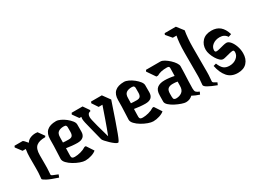

<svg xmlns="http://www.w3.org/2000/svg" viewBox="-57 -1323 2583 1935"><g transform="rotate(-30 1234.5 -355.5)"><path d="M221 9Q135 -19 97 -39.5Q59 -60 59 -69Q59 -80 62.5 -107Q66 -134 66 -191V-315Q66 -335 68 -362.5Q70 -390 74 -409H37L-15 -478L-8 -494H86Q91 -494 104.5 -479.5Q118 -465 132 -448Q148 -474 176.5 -486Q205 -498 237 -498Q253 -498 261 -496L311 -426L303 -414Q233 -415 199 -387Q165 -359 165 -284V-177Q165 -127 162.5 -99.5Q160 -72 160 -63Q160 -57 164 -52.5Q168 -48 183.5 -42Q199 -36 233 -22Z M537 -7Q513 -7 478 -19.5Q443 -32 408.5 -52.5Q374 -73 351 -97.5Q328 -122 328 -146Q328 -170 331.5 -229Q335 -288 335 -370Q335 -500 477 -500Q499 -500 528 -486.5Q557 -473 584 -451.5Q611 -430 629 -407Q647 -384 647 -364V-282Q647 -201 557 -201Q529 -201 493 -204.5Q457 -208 429 -213Q428 -180 427.5 -153.5Q427 -127 427 -123Q427 -107 435 -100Q443 -93 464 -93Q495 -93 531.5 -102.5Q568 -112 597 -131H612L666 -49Q647 -31 609.5 -19Q572 -7 537 -7ZM432 -338Q432 -330 431.5 -314Q431 -298 431 -278Q460 -275 498 -275Q527 -275 538.5 -289.5Q550 -304 550 -334V-388Q550 -399 544 -407Q538 -415 518 -415Q478 -415 455 -398.5Q432 -382 432 -338Z M912 2Q901 2 880.5 -12.5Q860 -27 838 -48Q816 -69 799.5 -87.5Q783 -106 781 -115Q759 -204 745 -257.5Q731 -311 724.5 -340.5Q718 -370 718 -386Q718 -398 721 -409H698L649 -478L657 -494H784L830 -427V-414Q808 -410 800 -397Q792 -384 792 -364Q792 -353 797 -328.5Q802 -304 816 -251.5Q830 -199 857 -105Q871 -141 885 -178.5Q899 -216 918 -270.5Q937 -325 966 -409H922L876 -478L883 -494H1008L1069 -410Q1027 -285 999 -204.5Q971 -124 954 -79Q937 -34 927.5 -16Q918 2 912 2Z M1328 -7Q1304 -7 1269 -19.5Q1234 -32 1199.5 -52.5Q1165 -73 1142 -97.5Q1119 -122 1119 -146Q1119 -170 1122.5 -229Q1126 -288 1126 -370Q1126 -500 1268 -500Q1290 -500 1319 -486.5Q1348 -473 1375 -451.5Q1402 -430 1420 -407Q1438 -384 1438 -364V-282Q1438 -201 1348 -201Q1320 -201 1284 -204.5Q1248 -208 1220 -213Q1219 -180 1218.5 -153.5Q1218 -127 1218 -123Q1218 -107 1226 -100Q1234 -93 1255 -93Q1286 -93 1322.5 -102.5Q1359 -112 1388 -131H1403L1457 -49Q1438 -31 1400.5 -19Q1363 -7 1328 -7ZM1223 -338Q1223 -330 1222.5 -314Q1222 -298 1222 -278Q1251 -275 1289 -275Q1318 -275 1329.5 -289.5Q1341 -304 1341 -334V-388Q1341 -399 1335 -407Q1329 -415 1309 -415Q1269 -415 1246 -398.5Q1223 -382 1223 -338Z M1869 -5Q1845 -13 1825 -21.5Q1805 -30 1787 -40Q1773 -26 1753.5 -17.5Q1734 -9 1709 -9Q1692 -9 1659.5 -20Q1627 -31 1593 -48.5Q1559 -66 1535.5 -87.5Q1512 -109 1512 -130Q1512 -156 1512.5 -176.5Q1513 -197 1513 -201Q1513 -260 1543.5 -284.5Q1574 -309 1629 -309Q1657 -309 1689 -305Q1721 -301 1741 -296Q1742 -324 1742.5 -349.5Q1743 -375 1743 -388Q1743 -399 1737 -404Q1731 -409 1715 -409Q1676 -409 1649 -403Q1622 -397 1598 -383H1579L1514 -478L1522 -494H1689Q1709 -494 1734.5 -478.5Q1760 -463 1785 -440Q1810 -417 1826 -393Q1842 -369 1842 -351Q1842 -318 1840 -273Q1838 -228 1836 -181.5Q1834 -135 1834 -97Q1834 -67 1844 -55.5Q1854 -44 1882 -33ZM1611 -130Q1611 -105 1620 -98.5Q1629 -92 1642 -92Q1683 -92 1710.5 -113.5Q1738 -135 1738 -181Q1738 -190 1738.5 -203Q1739 -216 1739 -232Q1728 -235 1712 -236Q1696 -237 1683 -237Q1647 -237 1629 -221Q1611 -205 1611 -165Z M2071 2Q2007 -22 1972.5 -41.5Q1938 -61 1938 -77Q1938 -91 1941.5 -120.5Q1945 -150 1945 -178V-447Q1945 -507 1949.5 -557.5Q1954 -608 1961 -639H1918L1863 -704L1870 -720H2000L2059 -644Q2052 -605 2048 -555.5Q2044 -506 2044 -455V-167Q2044 -131 2041 -103.5Q2038 -76 2038 -62Q2038 -52 2045.5 -46.5Q2053 -41 2083 -25Z M2311 -3Q2235 -3 2192 -52.5Q2149 -102 2132 -187L2164 -196Q2183 -148 2207.5 -128Q2232 -108 2274 -108Q2322 -108 2355.5 -135Q2389 -162 2389 -201Q2389 -223 2373 -223Q2360 -223 2335.5 -217Q2311 -211 2287 -204.5Q2263 -198 2251 -198Q2233 -198 2214.5 -215Q2196 -232 2180 -258.5Q2164 -285 2154 -314Q2144 -343 2144 -368Q2144 -427 2181.5 -467Q2219 -507 2289 -507Q2349 -507 2387 -475Q2425 -443 2445 -377L2410 -365Q2383 -408 2328 -408Q2280 -408 2247 -383Q2214 -358 2214 -320Q2214 -300 2233 -300Q2248 -300 2272 -306.5Q2296 -313 2320 -319Q2344 -325 2359 -325Q2382 -325 2404 -299Q2426 -273 2440 -233Q2454 -193 2454 -151Q2454 -84 2417 -43.5Q2380 -3 2311 -3Z"/></g></svg>

Font: Jaini
Style: Regular
Weight: 400
Designer: Maithili Shingre, Girish Dalvi (Devanagari), Taresh Vohra (Latin)
Foundry: Ek Type
Version: Version 2.000; ttfautohint (v1.8.4.7-5d5b)